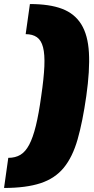

<svg xmlns="http://www.w3.org/2000/svg" viewBox="-67 -825 465 950"><path d="M81 -805Q178 -805 240 -781.5Q302 -758 335 -705Q368 -652 373 -564.5Q378 -477 360 -350Q342 -223 317 -135.5Q292 -48 248.5 5Q205 58 133.5 81.5Q62 105 -47 105L-26 -44Q9 -44 34 -59Q59 -74 77.5 -109Q96 -144 110.5 -203Q125 -262 137 -350Q150 -438 152.5 -497Q155 -556 146 -591Q137 -626 115.5 -641Q94 -656 60 -656Z"/></svg>

Font: Pathway Extreme Condensed Black
Style: Italic
Weight: 900
Width: 3
Italic angle: -8°
Version: Version 1.001;gftools[0.9.26]